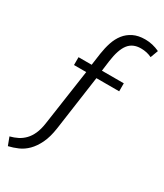

<svg xmlns="http://www.w3.org/2000/svg" viewBox="-250 -839 944 1102"><g transform="rotate(30 222.5 -287.5)"><path d="M190 -55Q181 7 161 48Q141 89 115 115Q89 141 58 154.5Q27 168 -4 175L-24 122Q3 115 26 103.5Q49 92 68 72.5Q87 53 100 24Q113 -5 119 -46L173 -418H92V-470H179L190 -549Q196 -590 208 -626.5Q220 -663 241.5 -690.5Q263 -718 295.5 -734Q328 -750 373 -750Q423 -750 469 -728L450 -677Q418 -693 378 -693Q324 -693 295.5 -656Q267 -619 256 -539L247 -470H392V-417H241Z"/></g></svg>

Font: Mukta Mahee Light
Style: Regular
Weight: 300
Designer: Shuchita Grover, Noopur Datye, Girish Dalvi, Yashodeep Gholap
Foundry: Ek Type
Version: Version 2.538;PS 1.000;hotconv 16.6.51;makeotf.lib2.5.65220;